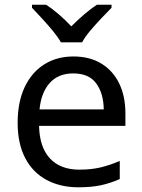

<svg xmlns="http://www.w3.org/2000/svg" viewBox="-20 -786 604 816"><path d="M292 -546Q361 -546 410.5 -516Q460 -486 486.5 -431.5Q513 -377 513 -304V-251H146Q148 -160 192.5 -112.5Q237 -65 317 -65Q368 -65 407.5 -74.5Q447 -84 489 -102V-25Q448 -7 408 1.5Q368 10 313 10Q237 10 178.5 -21Q120 -52 87.5 -113.5Q55 -175 55 -264Q55 -352 84.5 -415Q114 -478 167.5 -512Q221 -546 292 -546ZM291 -474Q228 -474 191.5 -433.5Q155 -393 148 -321H421Q420 -389 389 -431.5Q358 -474 291 -474ZM239 -606Q226 -629 204 -655.5Q182 -682 158 -708Q134 -734 116 -753V-766H176Q202 -749 230 -725Q258 -701 283 -674Q310 -701 338 -725Q366 -749 392 -766H454V-753Q435 -734 410.5 -708Q386 -682 363.5 -655.5Q341 -629 329 -606Z"/></svg>

Font: Noto Sans Tifinagh Ahaggar
Style: Regular
Weight: 400
Designer: JamraPatel
Foundry: JamraPatel LLC
Version: Version 2.006; ttfautohint (v1.8.4.7-5d5b)